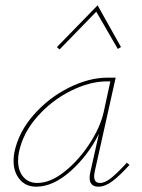

<svg xmlns="http://www.w3.org/2000/svg" viewBox="-20 -699 535 722"><path d="M467 -79Q430 -38 402.5 -17.5Q375 3 350 3Q317 3 317 -31Q317 -41 320 -53L352 -196Q312 -115 246 -56Q180 3 116 3Q77 3 54 -24.5Q31 -52 31 -94Q31 -110 34 -126Q50 -203 107 -267.5Q164 -332 239.5 -369.5Q315 -407 384 -407H415L336 -53Q334 -41 334 -36Q334 -11 356 -11Q375 -11 398.5 -30Q422 -49 457 -87ZM370 -278 395 -393H382Q318 -393 246.5 -357.5Q175 -322 120.5 -260.5Q66 -199 51 -126Q48 -110 48 -95Q48 -57 67.5 -34Q87 -11 120 -11Q169 -11 222 -53Q275 -95 316 -157.5Q357 -220 370 -278ZM435 -522 423 -515 342 -655 204 -513 194 -522 347 -679Z"/></svg>

Font: Ysabeau Thin
Style: Italic
Weight: 200
Italic angle: -12°
Designer: Christian Thalmann (Catharsis Fonts)
Version: Version 0.003